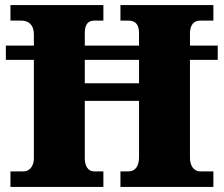

<svg xmlns="http://www.w3.org/2000/svg" viewBox="-20 -734 878 754"><path d="M21 0H386V-61H349C325 -61 313 -84 313 -111V-338H526V-117C526 -84 513 -61 485 -61H453V0H818V-61H765C742 -61 726 -83 726 -113V-499H835V-555H726V-602C726 -636 741 -653 765 -653H818V-714H453V-653H484C514 -653 526 -636 526 -602V-555H313V-605C313 -636 325 -653 349 -653H386V-714H21V-653H65C92 -653 113 -636 113 -600V-555H3V-499H113V-111C113 -84 97 -61 74 -61H21ZM313 -407V-499H526V-407Z"/></svg>

Font: Noto Serif Georgian Black
Style: Regular
Weight: 900
Designer: Monotype Design Team, Akaki Razmadze
Foundry: Google LLC
Version: Version 2.003